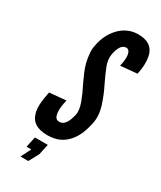

<svg xmlns="http://www.w3.org/2000/svg" viewBox="-230 -820 909 1085"><g transform="rotate(30 224.5 -277.5)"><path d="M333 -538C338 -562 343 -589 340 -610C337 -630 329 -644 312 -644C284 -643 269 -614 260 -571C255 -546 259 -520 270 -492C281 -464 294 -435 309 -404C328 -367 343 -329 355 -292C366 -255 371 -217 362 -177C351 -128 335 -83 304 -48C273 -13 233 8 173 8C104 8 70 -18 57 -58C42 -98 50 -150 61 -206L169 -216C162 -185 157 -154 160 -131C163 -107 171 -91 194 -91C226 -91 244 -125 255 -172C260 -196 255 -224 244 -253C241 -260 238 -268 235 -275C232 -282 229 -290 226 -297C219 -312 211 -328 203 -345C195 -362 187 -379 179 -398C162 -436 153 -474 150 -512C147 -531 150 -551 154 -571C162 -611 180 -654 211 -687C240 -719 280 -742 331 -743C398 -744 429 -717 442 -678C454 -638 450 -589 441 -548ZM188 123 153 188H102L135 123H104L119 54H203Z"/></g></svg>

Font: League Gothic Italic
Style: Regular
Weight: 400
Designer: Tyler Finck
Foundry: The League of Moveable Type
Version: Version 1.001;PS 001.001;hotconv 1.0.56;makeotf.lib2.0.21325